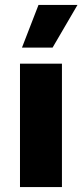

<svg xmlns="http://www.w3.org/2000/svg" viewBox="-20 -758 334 778"><path d="M231 -500V0H61V-500ZM136 -738H294L193 -565H69Z"/></svg>

Font: Kantumruy Pro
Style: Bold
Weight: 700
Version: Version 1.002